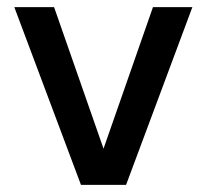

<svg xmlns="http://www.w3.org/2000/svg" viewBox="-20 -516 577 536"><path d="M206 0 20 -496H131L269 -101L407 -496H517L332 0Z"/></svg>

Font: Firefly Display Medium
Style: Regular
Weight: 500
Designer: Colophon Foundry, Jonny Pinhorn
Foundry: Colophon Foundry
Version: Version 1.200; ttfautohint (v1.8.3)